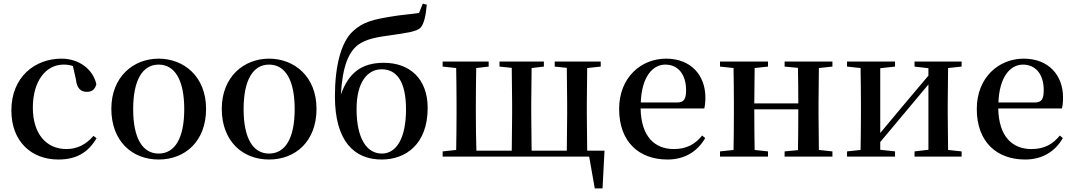

<svg xmlns="http://www.w3.org/2000/svg" viewBox="-20 -868 5952 1064"><path d="M303 16C405 16 469 -24 515 -102L498 -115C457 -67 407 -42 348 -42C237 -42 162 -126 162 -271C162 -420 235 -510 332 -510C350 -510 367 -508 384 -502L401 -427C406 -377 429 -359 462 -359C489 -359 506 -372 514 -401C496 -484 418 -543 321 -543C173 -543 43 -441 43 -256C43 -83 155 16 303 16Z M859 16C1006 16 1122 -85 1122 -265C1122 -444 999 -543 859 -543C720 -543 597 -443 597 -265C597 -86 712 16 859 16ZM859 -17C771 -17 718 -100 718 -263C718 -426 771 -510 859 -510C948 -510 1001 -426 1001 -263C1001 -100 948 -17 859 -17Z M1471 16C1618 16 1734 -85 1734 -265C1734 -444 1611 -543 1471 -543C1332 -543 1209 -443 1209 -265C1209 -86 1324 16 1471 16ZM1471 -17C1383 -17 1330 -100 1330 -263C1330 -426 1383 -510 1471 -510C1560 -510 1613 -426 1613 -263C1613 -100 1560 -17 1471 -17Z M2096 -17C2015 -17 1956 -96 1956 -264C1956 -414 2017 -484 2095 -484C2176 -484 2230 -420 2230 -262C2230 -102 2177 -17 2096 -17ZM2095 16C2229 16 2350 -69 2350 -270C2350 -432 2250 -520 2107 -520C1983 -520 1912 -464 1869 -344C1878 -501 1912 -580 1965 -620C2010 -652 2063 -662 2161 -675C2232 -686 2288 -692 2311 -715C2330 -737 2340 -782 2345 -842L2323 -848L2302 -796C2256 -789 2196 -785 2147 -776C2054 -761 1991 -747 1937 -696C1870 -636 1836 -502 1836 -334C1836 -86 1943 16 2095 16Z M2433 0H3245L3276 176H3319L3330 -33H3234L3232 -232V-296L3234 -491L3309 -499V-527H3054V-499L3121 -492L3123 -296V-232L3121 -33H2926L2924 -232V-296L2926 -491L2994 -499V-527H2748V-499L2816 -492L2818 -296V-232L2816 -33H2620C2618 -90 2617 -176 2617 -232V-296C2617 -351 2618 -435 2619 -491L2688 -499V-527H2433V-499L2508 -491C2509 -435 2510 -351 2510 -296V-232C2510 -177 2509 -93 2508 -37L2433 -29Z M3679 16C3774 16 3845 -28 3888 -103L3871 -117C3833 -69 3785 -42 3714 -42C3609 -42 3533 -110 3530 -267H3883C3887 -284 3889 -303 3889 -328C3889 -449 3811 -543 3671 -543C3533 -543 3411 -439 3411 -264C3411 -81 3522 16 3679 16ZM3531 -300C3536 -440 3595 -510 3667 -510C3738 -510 3782 -455 3782 -369C3782 -320 3771 -300 3732 -300Z M4328 -499 4402 -492C4403 -437 4404 -356 4404 -295H4160L4162 -491L4236 -499V-527H3970V-499L4045 -491C4046 -435 4047 -351 4047 -296V-232C4047 -177 4046 -93 4045 -37L3970 -29V0H4236V-29L4162 -37C4161 -93 4160 -181 4160 -262H4404C4404 -180 4403 -93 4402 -36L4328 -29V0H4593V-29L4518 -37L4516 -232V-296L4518 -491L4593 -499V-527H4328Z M5048 -499 5125 -490V-449L4975 -271L4858 -131V-490L4940 -499V-527H4674V-499L4749 -491C4750 -435 4751 -351 4751 -296V-232C4751 -177 4750 -93 4749 -37L4674 -29V0H4940V-29L4858 -38V-81L5003 -254L5125 -400V-38L5048 -29V0H5309V-29L5234 -37L5232 -232V-296L5234 -491L5309 -499V-527H5048Z M5661 16C5756 16 5827 -28 5870 -103L5853 -117C5815 -69 5767 -42 5696 -42C5591 -42 5515 -110 5512 -267H5865C5869 -284 5871 -303 5871 -328C5871 -449 5793 -543 5653 -543C5515 -543 5393 -439 5393 -264C5393 -81 5504 16 5661 16ZM5513 -300C5518 -440 5577 -510 5649 -510C5720 -510 5764 -455 5764 -369C5764 -320 5753 -300 5714 -300Z"/></svg>

Font: GenKiMin2 TW SB
Style: Regular
Weight: 600
Version: Version 2.100;PS 2.1;hotconv 16.6.51;makeotf.lib2.5.65220 DE